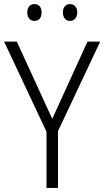

<svg xmlns="http://www.w3.org/2000/svg" viewBox="-20 -968 509 937"><path d="M113 -907C113 -882 127 -866 148 -866C170 -866 183 -881 183 -907C183 -933 170 -948 148 -948C127 -948 113 -933 113 -907ZM287 -908C287 -882 300 -866 321 -866C343 -866 357 -882 357 -908C357 -933 343 -948 321 -948C301 -948 287 -933 287 -908ZM235 -388 62 -765H0L207 -325V-51H263V-328L469 -765H407Z"/></svg>

Font: Noto Sans Tamil UI SemiCondensed Light
Style: Regular
Weight: 300
Width: 4
Designer: Jelle Bosma - Monotype Design Team
Foundry: Monotype Imaging Inc.
Version: Version 2.004